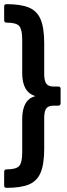

<svg xmlns="http://www.w3.org/2000/svg" viewBox="-23 -740 323 925"><path d="M9 165Q-3 165 -3 154V88Q-3 76 9 76Q55 76 69.5 59.5Q84 43 84 -6V-166Q84 -261 148 -277Q84 -295 84 -388V-549Q84 -597 70 -614Q56 -631 9 -631Q-3 -631 -3 -643V-709Q-3 -720 9 -720Q77 -720 116.5 -703.5Q156 -687 173 -646Q190 -605 190 -531V-383Q190 -351 200 -337Q210 -323 236 -323H258Q269 -323 269 -312V-243Q269 -231 258 -231H236Q210 -231 200 -217.5Q190 -204 190 -172V-24Q190 50 173 91Q156 132 117 148.5Q78 165 9 165Z"/></svg>

Font: Sofia Sans Semi Condensed
Style: Bold
Weight: 700
Designer: Botio Nikoltchev, Ani Petrova
Foundry: lettersoup
Version: Version 4.100; ttfautohint (v1.8.4.7-5d5b)